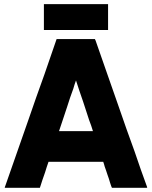

<svg xmlns="http://www.w3.org/2000/svg" viewBox="-20 -899 735 929"><path d="M502.9 -869.1Q502.9 -865.2 502.9 -861.3Q502.9 -857.4 502.9 -853.5Q502.9 -845.7 502.9 -837.9Q502.9 -829.1 502.9 -821.3Q502.9 -813.5 502.9 -804.7Q502.9 -796.9 502.9 -788.1Q502.9 -780.3 502.9 -771.5Q502.9 -762.7 502.9 -753.9Q500 -753.9 497.1 -753.9Q495.1 -753.9 492.2 -753.9Q460 -753.9 426.8 -753.9Q393.6 -753.9 360.4 -753.9Q337.9 -753.9 315.4 -753.9Q293 -753.9 270.5 -753.9Q251 -753.9 231.4 -753.9Q211.9 -753.9 192.4 -753.9Q192.4 -756.8 192.4 -758.8Q192.4 -761.7 192.4 -763.7Q192.4 -776.4 192.4 -788.1Q192.4 -799.8 192.4 -811.5Q192.4 -820.3 192.4 -828.1Q192.4 -835.9 192.4 -844.7Q192.4 -853.5 192.4 -861.3Q192.4 -870.1 192.4 -878.9Q195.3 -878.9 197.3 -878.9Q200.2 -878.9 202.1 -878.9Q235.4 -878.9 268.6 -878.9Q301.8 -878.9 334 -878.9Q357.4 -878.9 379.9 -878.9Q402.3 -878.9 424.8 -878.9Q444.3 -878.9 463.9 -878.9Q483.4 -878.9 502.9 -878.9Q502.9 -877 502.9 -874Q502.9 -871.1 502.9 -869.1ZM214.8 -116.2Q210.9 -103.5 206.1 -90.8Q202.1 -78.1 198.2 -65.4Q194.3 -55.7 191.4 -45.9Q188.5 -36.1 184.6 -26.4Q181.6 -17.6 178.7 -7.8Q175.8 1 172.9 9.8Q170.9 9.8 168.9 9.8Q167 9.8 165 9.8Q148.4 9.8 131.8 9.8Q114.3 9.8 97.7 9.8Q85.9 9.8 74.2 9.8Q62.5 9.8 50.8 9.8Q39.1 9.8 27.3 9.8Q15.6 9.8 3.9 9.8Q3.9 9.8 2.9 7.8Q3.9 3.9 6.8 -2.9Q35.2 -83 62.5 -162.1Q90.8 -242.2 118.2 -321.3Q137.7 -376 156.2 -430.7Q175.8 -485.4 195.3 -540Q210 -582 224.6 -625Q239.3 -668 253.9 -710Q255.9 -710 257.8 -710Q259.8 -710 261.7 -710Q281.2 -710 300.8 -710Q319.3 -710 338.9 -710Q352.5 -710 366.2 -710Q378.9 -710 392.6 -710Q404.3 -710 416 -710Q427.7 -710 439.5 -710Q440.4 -708 440.4 -707Q441.4 -705.1 442.4 -703.1Q469.7 -624 498 -543.9Q525.4 -464.8 553.7 -384.8Q573.2 -330.1 591.8 -275.4Q611.3 -221.7 630.9 -167Q645.5 -123 661.1 -79.1Q676.8 -35.2 692.4 7.8Q691.4 8.8 690.4 9.8Q686.5 9.8 678.7 9.8Q661.1 9.8 644.5 9.8Q627 9.8 610.4 9.8Q598.6 9.8 586.9 9.8Q575.2 9.8 563.5 9.8Q552.7 9.8 542 9.8Q532.2 9.8 521.5 9.8Q520.5 7.8 520.5 6.8Q519.5 4.9 518.6 2.9Q517.6 -1 515.6 -5.9Q514.6 -10.7 512.7 -14.6Q509.8 -24.4 506.8 -34.2Q502.9 -43.9 500 -53.7Q497.1 -63.5 493.2 -74.2Q490.2 -84 486.3 -93.8Q485.4 -98.6 483.4 -104.5Q481.4 -110.4 479.5 -116.2Q449.2 -116.2 418.9 -116.2Q389.6 -116.2 359.4 -116.2Q337.9 -116.2 316.4 -116.2Q293.9 -116.2 272.5 -116.2Q265.6 -116.2 257.8 -116.2Q251 -116.2 243.2 -116.2Q236.3 -116.2 229.5 -116.2Q221.7 -116.2 214.8 -116.2ZM429.7 -264.6Q424.8 -278.3 420.9 -292Q416 -304.7 411.1 -318.4Q404.3 -340.8 396.5 -363.3Q388.7 -385.7 381.8 -408.2Q373 -433.6 364.3 -459Q356.4 -484.4 347.7 -509.8Q344.7 -500 340.8 -490.2Q337.9 -480.5 335 -470.7Q327.1 -449.2 319.3 -426.8Q312.5 -404.3 304.7 -381.8Q294.9 -352.5 285.2 -323.2Q275.4 -293.9 265.6 -264.6Q273.4 -264.6 281.2 -264.6Q288.1 -264.6 295.9 -264.6Q311.5 -264.6 326.2 -264.6Q340.8 -264.6 356.4 -264.6Q371.1 -264.6 385.7 -264.6Q401.4 -264.6 416 -264.6Q418.9 -264.6 422.9 -264.6Q426.8 -264.6 429.7 -264.6Z"/></svg>

Font: LeFont
Style: Bold
Weight: 800
Designer: Leryon MEDIA
Version: Version 1.0